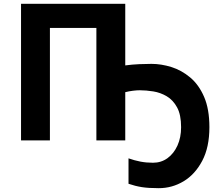

<svg xmlns="http://www.w3.org/2000/svg" viewBox="-20 -734 1165 1004"><path d="M635 -714V-392Q673 -397 708.5 -398.5Q744 -400 772 -400Q823 -400 876 -383.5Q929 -367 974.5 -329Q1020 -291 1047.5 -227Q1075 -163 1075 -69Q1075 36 1037.5 107Q1000 178 940 214Q880 250 810 250Q756 250 721.5 244.5Q687 239 652 227V94Q683 105 714 111Q745 117 780 117Q823 117 856 93Q889 69 908 27Q927 -15 927 -69Q927 -134 906 -172.5Q885 -211 852 -230.5Q819 -250 781.5 -256Q744 -262 711 -262Q695 -262 675 -259.5Q655 -257 635 -252V0H484V-588H241V0H90V-714Z"/></svg>

Font: Noto Sans IKEA
Style: Bold
Weight: 600
Designer: Monotype Design Team
Foundry: Monotype Imaging Inc.
Version: Version 2.001